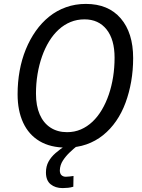

<svg xmlns="http://www.w3.org/2000/svg" viewBox="-20 -745 726 982"><path d="M319 10Q238 10 182.5 -23Q127 -56 98.5 -117.5Q70 -179 70 -263Q70 -325 80.5 -383Q91 -441 112 -492.5Q133 -544 163 -586.5Q193 -629 231.5 -660Q270 -691 317.5 -708Q365 -725 419 -725Q534 -725 597.5 -651Q661 -577 661 -448Q661 -386 651 -328.5Q641 -271 622 -219.5Q603 -168 574 -126Q545 -84 507 -53.5Q469 -23 422 -6.5Q375 10 319 10ZM323 -69Q361 -69 393.5 -83Q426 -97 453 -122.5Q480 -148 501 -183.5Q522 -219 536.5 -261.5Q551 -304 558.5 -351.5Q566 -399 566 -450Q566 -543 525 -594.5Q484 -646 412 -646Q374 -646 341 -632.5Q308 -619 280.5 -594Q253 -569 231.5 -534Q210 -499 195 -456.5Q180 -414 172 -366Q164 -318 164 -266Q164 -204 183 -160Q202 -116 238 -92.5Q274 -69 323 -69ZM300 217Q263 217 239 197.5Q215 178 215 137Q215 106 228 82Q241 58 264 38Q287 18 315 0H376Q357 15 336.5 34.5Q316 54 301.5 76.5Q287 99 286 126Q286 143 294.5 151Q303 159 317 159Q327 159 337 157.5Q347 156 356 155L355 210Q342 214 328 215.5Q314 217 300 217Z"/></svg>

Font: Noto Sans Display
Style: Italic
Weight: 400
Italic angle: -12°
Designer: Monotype Design Team
Foundry: Monotype Imaging Inc.
Version: Version 2.003